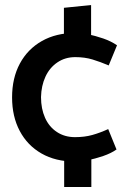

<svg xmlns="http://www.w3.org/2000/svg" viewBox="-20 -629 508 763"><path d="M342 -462V-609L234 -598V-466ZM343 -26 235 -23V114H343ZM410 -116Q377 -101 346.5 -92.5Q316 -84 278 -84Q237 -84 206 -104.5Q175 -125 159 -161Q143 -197 143 -243Q144 -288 160.5 -324Q177 -360 208 -381Q239 -402 279 -402Q317 -402 348 -392.5Q379 -383 412 -369L445 -449Q422 -465 390.5 -476Q359 -487 329 -492.5Q299 -498 279 -498Q203 -498 146.5 -466Q90 -434 59 -376.5Q28 -319 28 -242Q28 -166 58.5 -108.5Q89 -51 145 -19Q201 13 277 13Q298 13 328 7.5Q358 2 390 -9Q422 -20 443 -35Z"/></svg>

Font: Catamaran Thin SemiBold
Style: Regular
Weight: 600
Version: Version 2.000